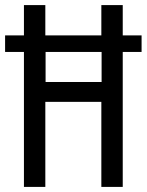

<svg xmlns="http://www.w3.org/2000/svg" viewBox="-22 -734 576 754"><path d="M72 0V-530H-2V-595H72V-714H156V-595H376V-714H460V-595H534V-530H460V0H376V-334H156V0ZM157 -412H377V-530H157Z"/></svg>

Font: Noto Sans Thai ExtCond
Style: Regular
Weight: 400
Width: 2
Designer: Monotype Design Team
Foundry: Monotype Imaging Inc.
Version: Version 2.002; ttfautohint (v1.8.4.7-5d5b)